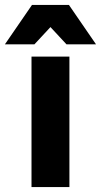

<svg xmlns="http://www.w3.org/2000/svg" viewBox="-68 -760 410 780"><path d="M60 0V-530H214V0ZM-48 -580 62 -740H212L322 -580H202L137 -650L72 -580Z"/></svg>

Font: Golos Text VF
Style: Regular
Weight: 400
Designer: A.Korolkova, Vitaly Kuzmin
Foundry: ParaType Ltd
Version: Version 2.003